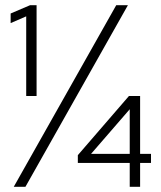

<svg xmlns="http://www.w3.org/2000/svg" viewBox="-20 -720 620 740"><path d="M480 0V-92H280V-122L477 -350H520V-127H562V-92H520V0ZM331 -127H480V-299ZM81 -350V-657L21 -631V-668L96 -700H121V-350ZM33 0 428 -700H473L78 0Z"/></svg>

Font: Red Hat Text VF
Style: Regular
Weight: 300
Designer: Pentagram, MCKL
Foundry: Pentagram, MCKL
Version: Version 1.023